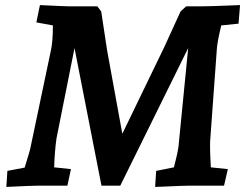

<svg xmlns="http://www.w3.org/2000/svg" viewBox="-20 -730 973 755"><path d="M9 -58 77 -71Q99 -141 101 -155L180 -531Q188 -566 188 -630L123 -642L137 -710Q237 -705 256 -705H363L378 -685L401 -533L461 -204L626 -545L690 -685L712 -705H766Q801 -705 899 -709L924 -710L918 -637L850 -630Q835 -567 833 -541L807 -184Q806 -175 806 -153Q806 -133 808 -93L809 -72L876 -65L861 0H729Q703 0 619 4L590 5L594 -58L664 -72Q670 -95 675.5 -119.5Q681 -144 682 -155L720 -541L453 0H379L273 -541L202 -185Q195 -136 193 -72L259 -65L245 0H134Q108 0 5 5Z"/></svg>

Font: Andada Pro ExtraBold
Style: Italic
Weight: 800
Italic angle: -6.99998°
Designer: Carolina Giovagnoli
Foundry: Huerta Tipografica
Version: Version 3.005; ttfautohint (v1.8.4)